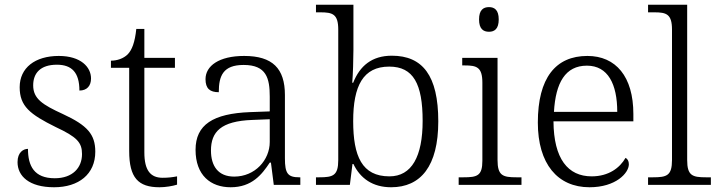

<svg xmlns="http://www.w3.org/2000/svg" viewBox="-20 -780 3029 810"><path d="M208 10C312 10 382 -45 382 -140C382 -213 349 -251 245 -299C160 -338 120 -363 120 -420C120 -471 150 -507 220 -507C283 -507 315 -474 315 -398C347 -398 364 -418 364 -449C364 -497 321 -544 228 -544C128 -544 63 -494 63 -412C63 -332 106 -298 215 -244C305 -202 326 -179 326 -130C326 -72 286 -28 211 -28C124 -28 98 -80 98 -152C79 -152 54 -138 54 -96C54 -37 103 10 208 10Z M653 10C678 10 708 5 727 -1V-36C706 -32 689 -30 666 -30C615 -30 589 -61 589 -137V-494H718V-536H589V-658H555C549 -601 537 -570 519 -551C501 -533 474 -524 448 -524V-494H525V-143C525 -30 563 10 653 10Z M953 10C1043 10 1085 -44 1118 -94H1123L1135 0H1247V-32H1243C1194 -32 1182 -48 1182 -112V-379C1182 -491 1130 -544 1010 -544C904 -544 847 -502 847 -446C847 -406 866 -391 903 -391C903 -460 921 -506 1008 -506C1104 -506 1118 -450 1118 -372V-310L1035 -307C879 -301 805 -254 805 -148C805 -40 869 10 953 10ZM968 -35C900 -35 870 -80 870 -145C870 -224 912 -269 1044 -274L1118 -277V-181C1118 -105 1056 -35 968 -35Z M1630 10C1755 10 1829 -79 1829 -268C1829 -461 1763 -545 1633 -545C1549 -545 1498 -502 1470 -431H1466C1469 -464 1471 -532 1471 -569V-760H1313V-728H1331C1383 -728 1407 -721 1407 -655V-105C1407 -39 1385 -32 1327 -32H1313V0H1456L1467 -88H1471C1500 -27 1553 10 1630 10ZM1623 -36C1507 -36 1470 -121 1470 -269C1470 -418 1512 -499 1622 -499C1724 -499 1763 -426 1763 -270C1763 -120 1717 -36 1623 -36Z M2043 -646C2066 -646 2084 -658 2084 -698C2084 -738 2066 -750 2043 -750C2019 -750 2001 -738 2001 -698C2001 -658 2019 -646 2043 -646ZM1915 0H2180V-32H2159C2101 -32 2079 -39 2079 -105V-536H1930V-504H1940C1991 -504 2015 -497 2015 -431V-102C2015 -38 1993 -32 1935 -32H1915Z M2467 10C2578 10 2633 -50 2633 -87C2633 -101 2627 -110 2619 -114C2595 -72 2548 -36 2476 -36C2376 -36 2316 -110 2315 -268H2652V-299C2652 -457 2578 -544 2458 -544C2324 -544 2249 -451 2249 -263C2249 -89 2332 10 2467 10ZM2584 -308H2317C2324 -431 2365 -503 2456 -503C2545 -503 2584 -425 2584 -308Z M2714 0H2979V-32H2958C2901 -32 2879 -39 2879 -105V-760H2714V-728H2740C2791 -728 2815 -721 2815 -655V-105C2815 -39 2793 -32 2735 -32H2714Z"/></svg>

Font: Noto Serif Georgian Light
Style: Regular
Weight: 300
Designer: Monotype Design Team, Akaki Razmadze
Foundry: Google LLC
Version: Version 2.003